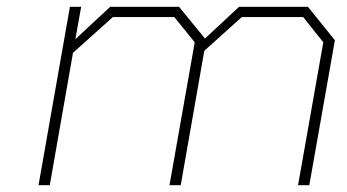

<svg xmlns="http://www.w3.org/2000/svg" viewBox="-20 -543 1018 563"><path d="M93 0 185 -523H218L201 -428L303 -523H505L581 -430L681 -523H883L962 -425L887 0H854L928 -419L869 -493H689L579 -394L510 0H477L551 -419L491 -493H311L194 -388L126 0Z"/></svg>

Font: Tomorrow ExtraLight
Style: Italic
Weight: 275
Italic angle: -10°
Designer: Tony de Marco, Monica Rizzolli
Foundry: Just in Type
Version: Version 2.002